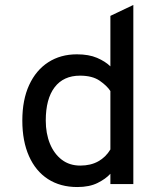

<svg xmlns="http://www.w3.org/2000/svg" viewBox="-20 -742 656 774"><path d="M291.5 12Q223 12 173.2 -20.2Q123.5 -52.5 96.8 -112.8Q70 -173 70 -256Q70 -339.5 97.5 -399.2Q125 -459 174.5 -491Q224 -523 290 -523Q338 -523 371.2 -508.8Q404.5 -494.5 425 -474.5V-678L517.5 -722V0H425V-41.5Q406.5 -21 373.5 -4.5Q340.5 12 291.5 12ZM303.5 -74.5Q345.5 -74.5 376 -91.5Q406.5 -108.5 425 -139.5V-375Q411.5 -396 382 -416.5Q352.5 -437 302.5 -437Q236 -437 200.2 -390.2Q164.5 -343.5 164.5 -256Q164.5 -204 181.2 -163Q198 -122 229 -98.2Q260 -74.5 303.5 -74.5Z"/></svg>

Font: Overpass Mono Medium
Style: Regular
Weight: 500
Monospace: yes
Designer: Delve Withrington, Dave Bailey
Foundry: Delve Fonts LLC
Version: Version 4.000